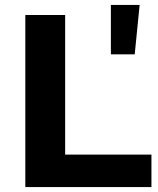

<svg xmlns="http://www.w3.org/2000/svg" viewBox="-20 -761 644 781"><path d="M83 0V-700H245V-132H596V0ZM431 -540V-741H548L528 -540Z"/></svg>

Font: MOST Montserrat
Style: Bold
Weight: 700
Designer: Julieta Ulanovsky
Foundry: Julieta Ulanovsky
Version: Version 8.000;March 11, 2024;FontCreator 15.0.0.2926 64-bit